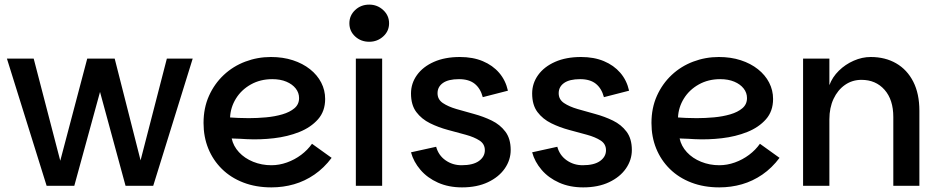

<svg xmlns="http://www.w3.org/2000/svg" viewBox="-20 -805 4074 832"><path d="M10 -551H126L260 -36H222L358 -551H477L608 -36H570L703 -551H815L644 0H524L391 -489H436L302 0H182Z M1156 7Q1089 7 1034.5 -14Q980 -35 941.5 -73Q903 -111 882.5 -161.5Q862 -212 862 -272Q862 -337 885.5 -389.5Q909 -442 949.5 -480Q990 -518 1043 -538Q1096 -558 1154 -558Q1206 -558 1249 -544Q1292 -530 1323.5 -505Q1355 -480 1372 -447Q1389 -414 1389 -376Q1389 -323 1358 -288Q1327 -253 1277 -233Q1227 -213 1167 -206Q1107 -199 1048 -202Q1038 -203 1023 -203.5Q1008 -204 996.5 -204.5Q985 -205 984 -205Q991 -172 1015.5 -145.5Q1040 -119 1077 -104Q1114 -89 1156 -89Q1190 -89 1223.5 -101Q1257 -113 1285 -134Q1313 -155 1332 -182L1417 -121Q1384 -77 1342.5 -48.5Q1301 -20 1254 -6.5Q1207 7 1156 7ZM1058 -293Q1095 -293 1133 -296.5Q1171 -300 1203.5 -309.5Q1236 -319 1256 -336Q1276 -353 1276 -380Q1276 -403 1261.5 -421.5Q1247 -440 1221 -451Q1195 -462 1160 -462Q1108 -462 1067 -439Q1026 -416 1002.5 -378Q979 -340 977 -296Q991 -295 1012 -294Q1033 -293 1058 -293Z M1522 0V-551H1636V0ZM1580 -624Q1544 -624 1519 -647Q1494 -670 1494 -704Q1494 -738 1519 -761.5Q1544 -785 1580 -785Q1615 -785 1640.5 -761.5Q1666 -738 1666 -704Q1666 -670 1640.5 -647Q1615 -624 1580 -624Z M1982 7Q1924 7 1878 -13.5Q1832 -34 1802 -69Q1772 -104 1761 -145L1870 -169Q1880 -132 1910.5 -110.5Q1941 -89 1980 -89Q2030 -89 2055.5 -107.5Q2081 -126 2081 -154Q2081 -181 2058 -196Q2035 -211 1998.5 -221Q1962 -231 1921 -242Q1880 -253 1843.5 -271Q1807 -289 1784 -319.5Q1761 -350 1761 -400Q1761 -444 1787 -480Q1813 -516 1860.5 -537Q1908 -558 1973 -558Q2029 -558 2072 -540Q2115 -522 2143 -489.5Q2171 -457 2181 -412L2072 -384Q2062 -422 2037 -442Q2012 -462 1969 -462Q1923 -462 1899.5 -445.5Q1876 -429 1876 -401Q1876 -374 1899 -358.5Q1922 -343 1958 -332.5Q1994 -322 2034.5 -311Q2075 -300 2111 -282.5Q2147 -265 2170 -234.5Q2193 -204 2193 -155Q2193 -112 2167.5 -75Q2142 -38 2094.5 -15.5Q2047 7 1982 7Z M2507 7Q2449 7 2403 -13.5Q2357 -34 2327 -69Q2297 -104 2286 -145L2395 -169Q2405 -132 2435.5 -110.5Q2466 -89 2505 -89Q2555 -89 2580.5 -107.5Q2606 -126 2606 -154Q2606 -181 2583 -196Q2560 -211 2523.5 -221Q2487 -231 2446 -242Q2405 -253 2368.5 -271Q2332 -289 2309 -319.5Q2286 -350 2286 -400Q2286 -444 2312 -480Q2338 -516 2385.5 -537Q2433 -558 2498 -558Q2554 -558 2597 -540Q2640 -522 2668 -489.5Q2696 -457 2706 -412L2597 -384Q2587 -422 2562 -442Q2537 -462 2494 -462Q2448 -462 2424.5 -445.5Q2401 -429 2401 -401Q2401 -374 2424 -358.5Q2447 -343 2483 -332.5Q2519 -322 2559.5 -311Q2600 -300 2636 -282.5Q2672 -265 2695 -234.5Q2718 -204 2718 -155Q2718 -112 2692.5 -75Q2667 -38 2619.5 -15.5Q2572 7 2507 7Z M3097 7Q3030 7 2975.5 -14Q2921 -35 2882.5 -73Q2844 -111 2823.5 -161.5Q2803 -212 2803 -272Q2803 -337 2826.5 -389.5Q2850 -442 2890.5 -480Q2931 -518 2984 -538Q3037 -558 3095 -558Q3147 -558 3190 -544Q3233 -530 3264.5 -505Q3296 -480 3313 -447Q3330 -414 3330 -376Q3330 -323 3299 -288Q3268 -253 3218 -233Q3168 -213 3108 -206Q3048 -199 2989 -202Q2979 -203 2964 -203.5Q2949 -204 2937.5 -204.5Q2926 -205 2925 -205Q2932 -172 2956.5 -145.5Q2981 -119 3018 -104Q3055 -89 3097 -89Q3131 -89 3164.5 -101Q3198 -113 3226 -134Q3254 -155 3273 -182L3358 -121Q3325 -77 3283.5 -48.5Q3242 -20 3195 -6.5Q3148 7 3097 7ZM2999 -293Q3036 -293 3074 -296.5Q3112 -300 3144.5 -309.5Q3177 -319 3197 -336Q3217 -353 3217 -380Q3217 -403 3202.5 -421.5Q3188 -440 3162 -451Q3136 -462 3101 -462Q3049 -462 3008 -439Q2967 -416 2943.5 -378Q2920 -340 2918 -296Q2932 -295 2953 -294Q2974 -293 2999 -293Z M3460 0V-551H3574V-436Q3587 -471 3615 -498.5Q3643 -526 3679.5 -542Q3716 -558 3753 -558Q3816 -558 3863.5 -530.5Q3911 -503 3937.5 -451Q3964 -399 3964 -325V0H3851V-298Q3851 -373 3813 -416Q3775 -459 3713 -459Q3673 -459 3641.5 -437Q3610 -415 3592 -376.5Q3574 -338 3574 -288V0Z"/></svg>

Font: Parkinsans Light Medium
Style: Regular
Weight: 500
Version: Version 1.000